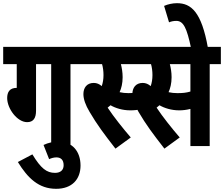

<svg xmlns="http://www.w3.org/2000/svg" viewBox="-20 -916 1405 1204"><path d="M206 -514H301V0H422V-514H492V-622H0V-514H85V-365C40 -365 25 -338 25 -301C25 -235 88 -150 150 -150C189 -150 206 -175 206 -222Z M253 -7 288 82C303 75 319 71 334 71C361 71 379 86 379 120C379 150 360 168 325 168C273 168 237 141 183 52L92 100C154 201 223 268 332 268C432 268 485 208 485 122C485 34 434 -28 347 -28C314 -28 283 -21 253 -7Z M785 -332C765 -332 747 -334 730 -338C741 -362 749 -393 749 -432C749 -463 744 -491 738 -514H849V-622H480V-514H620C626 -493 629 -469 629 -445C629 -419 625 -396 618 -376C603 -389 587 -396 568 -396C523 -396 503 -364 503 -326C503 -295 516 -257 542 -214C589 -134 630 -79 704 16L800 -54C751 -111 694 -182 655 -241C661 -246 667 -251 673 -256C704 -238 748 -224 797 -224C820 -224 846 -226 869 -233L858 -339C836 -333 813 -332 785 -332Z M1295 -514H1365V-622H787V-514H927C933 -493 936 -469 936 -445C936 -419 932 -396 925 -376C910 -389 894 -396 875 -396C830 -396 810 -364 810 -326C810 -295 823 -257 849 -214C896 -134 937 -79 1011 16L1107 -54C1058 -111 1001 -182 962 -241C968 -246 974 -251 980 -256C1011 -238 1055 -224 1104 -224C1127 -224 1150 -227 1174 -233V0H1295ZM1092 -332C1072 -332 1054 -334 1037 -338C1048 -362 1056 -393 1056 -432C1056 -463 1051 -491 1045 -514H1174V-342C1147 -334 1125 -332 1092 -332Z M1178 -615H1284C1244 -842 1178 -896 1090 -896C1063 -896 1034 -890 1009 -879L1040 -776C1054 -782 1069 -785 1086 -785C1131 -785 1152 -738 1178 -615Z"/></svg>

Font: Noto Sans ExtraCondensed
Style: Bold Italic
Weight: 700
Width: 2
Italic angle: -12°
Designer: Monotype Design Team
Foundry: Monotype Imaging Inc.
Version: Version 2.013